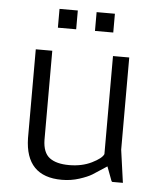

<svg xmlns="http://www.w3.org/2000/svg" viewBox="-50 -701 623 753"><g transform="rotate(5 262.0 -324.5)"><path d="M75 -492H140V-141Q141 -91 167.5 -71Q194 -51 244.5 -51Q295 -51 333.5 -70Q372 -89 379 -106V-492H443V-129L461 0H419L416 -3L395 -59Q356 -33 339 -22.5Q322 -12 289.5 -1.5Q257 9 221 9Q78 9 75 -142ZM154 -658H226V-584H154ZM300 -658H372V-584H300Z"/></g></svg>

Font: Gafata
Style: Regular
Weight: 400
Designer: Lautaro Hourcade
Foundry: Lautaro Hourcade
Version: Version 4.002; ttfautohint (v0.94.20-1c74) -l 7 -r 28 -G 0 -